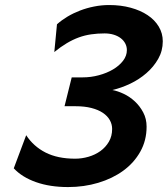

<svg xmlns="http://www.w3.org/2000/svg" viewBox="-20 -738 673 770"><path d="M311.5 -427.7Q344.7 -427.7 376.5 -436.3Q408.2 -444.8 433.1 -459.5Q458 -474.1 473.4 -494.1Q488.8 -514.2 488.8 -537.1Q488.8 -551.3 482.4 -563.5Q476.1 -575.7 464.4 -584.7Q452.6 -593.8 436 -598.9Q419.4 -604 399.4 -604Q371.1 -604 345.7 -600.3Q320.3 -596.7 296.1 -587.9Q272 -579.1 247.8 -564.7Q223.6 -550.3 197.8 -529.3L208.5 -640.6Q227.1 -657.2 250.7 -671.4Q274.4 -685.5 301.3 -695.8Q328.1 -706.1 357.7 -711.9Q387.2 -717.8 418 -717.8Q464.8 -717.8 504.2 -707Q543.5 -696.3 572 -677.2Q600.6 -658.2 616.7 -631.3Q632.8 -604.5 632.8 -572.3Q632.8 -534.2 614.5 -502Q596.2 -469.7 567.1 -444.6Q538.1 -419.4 502.2 -402.3Q466.3 -385.3 430.7 -377Q452.1 -373 476.3 -361.6Q500.5 -350.1 520.8 -331.3Q541 -312.5 554.4 -287.1Q567.9 -261.7 567.9 -230Q567.9 -174.8 542.7 -129.9Q517.6 -85 474.4 -53.5Q431.2 -22 374 -4.9Q316.9 12.2 252.9 12.2Q180.2 12.2 124.3 -7.6Q68.4 -27.3 35.2 -63L85 -195.8Q114.3 -150.9 162.8 -126.2Q211.4 -101.6 281.2 -101.6Q308.6 -101.6 335.2 -109.4Q361.8 -117.2 382.8 -132.3Q403.8 -147.5 416.7 -169.7Q429.7 -191.9 429.7 -220.7Q429.7 -239.7 420.4 -256.3Q411.1 -272.9 392.6 -285.4Q374 -297.9 346.7 -304.9Q319.3 -312 282.7 -312H238.8L267.6 -427.7Z"/></svg>

Font: Andika New Basic
Style: Bold Italic
Weight: 700
Italic angle: -14°
Designer: Victor Gaultney, Annie Olsen, Pablo Ugerman
Foundry: SIL International
Version: Version 5.500